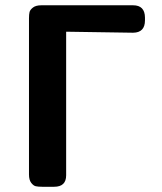

<svg xmlns="http://www.w3.org/2000/svg" viewBox="-20 -714 620 734"><path d="M90.8 -46.9V-644Q90.8 -659.2 93 -668Q95.2 -676.8 106.2 -685.3Q117.2 -693.8 138.2 -693.8H488.8Q533.7 -693.8 534.2 -647V-636.2Q534.2 -589.4 488.8 -588.9L232.9 -592.8V-43.9Q232.9 0 187 0H141.1Q126 0 116.9 -2Q107.9 -3.9 99.4 -14.9Q90.8 -25.9 90.8 -46.9Z"/></svg>

Font: CMU Sans Serif
Style: Bold
Weight: 700
Version: Version 0.7.0